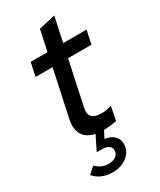

<svg xmlns="http://www.w3.org/2000/svg" viewBox="-223 -735 865 1039"><g transform="rotate(-30 210.0 -216.0)"><path d="M159 231Q84 231 43 182L83 146Q116 180 161 180Q190 180 207.5 167Q225 154 225 133Q225 114 210 103.5Q195 93 169 93H136L180 4Q128 -7 106.5 -42.5Q85 -78 97 -134L159 -425H53L71 -509H176L204 -639L307 -663L274 -509H420L402 -425H256L198 -153Q189 -112 205.5 -94Q222 -76 268 -76Q283 -76 296.5 -78.5Q310 -81 328 -86L311 -1Q295 3 273 5.5Q251 8 231 8L208 52Q245 57 265.5 76.5Q286 96 286 128Q286 172 249 201.5Q212 231 159 231Z"/></g></svg>

Font: Red Hat Display Medium
Style: Italic
Weight: 500
Italic angle: -12°
Designer: Pentagram, MCKL
Foundry: Pentagram, MCKL
Version: Version 1.023; ttfautohint (v1.8.3)